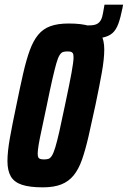

<svg xmlns="http://www.w3.org/2000/svg" viewBox="-20 -797 549 825"><path d="M298 -630 311 -688H364Q384 -688 395.5 -693.5Q407 -699 413.5 -711Q420 -723 423 -743L429 -777H509L506 -761Q498 -721 488.5 -695Q479 -669 463.5 -655Q448 -641 421 -635.5Q394 -630 351 -630ZM164 8Q108 8 74.5 -3Q41 -14 26.5 -39Q12 -64 12 -105Q12 -145 22.5 -204Q33 -263 50 -343Q66 -422 79.5 -481Q93 -540 108 -581Q123 -622 144 -647.5Q165 -673 196.5 -684.5Q228 -696 275 -696Q332 -696 365.5 -685Q399 -674 413.5 -649.5Q428 -625 428 -584Q428 -544 417.5 -485Q407 -426 390 -345Q374 -270 360.5 -211.5Q347 -153 332.5 -111.5Q318 -70 296.5 -43.5Q275 -17 243 -4.5Q211 8 164 8ZM170 -112Q181 -112 188.5 -114.5Q196 -117 203 -128Q210 -139 217.5 -163.5Q225 -188 235 -232Q245 -276 259 -344Q279 -438 287.5 -485Q296 -532 296 -550Q296 -563 293 -568Q290 -573 284.5 -574.5Q279 -576 269 -576Q258 -576 250.5 -573.5Q243 -571 236 -560Q229 -549 222 -524.5Q215 -500 205 -456.5Q195 -413 181 -344Q168 -281 159 -240Q150 -199 146 -174.5Q142 -150 142 -137Q142 -125 145 -120Q148 -115 154.5 -113.5Q161 -112 170 -112Z"/></svg>

Font: Saira ExtraCondensed ExtraBold
Style: Italic
Weight: 800
Width: 2
Italic angle: -12°
Designer: Hector Gatti with collaboration of the Omnibus-Type team
Foundry: Omnibus-Type
Version: Version 1.101